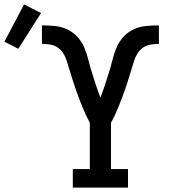

<svg xmlns="http://www.w3.org/2000/svg" viewBox="-155 -850 775 870"><path d="M175 0V-84H252V-294Q243 -310 235 -327Q227 -344 220 -361.5Q213 -379 206 -396.5Q199 -414 193 -431.5Q187 -449 181 -466.5Q175 -484 169.5 -502Q164 -520 158.5 -538Q153 -556 147.5 -574Q142 -592 132 -608Q122 -624 106.5 -634.5Q91 -645 72.5 -648Q54 -651 35 -651V-735Q65 -735 94.5 -732Q124 -729 150.5 -716.5Q177 -704 197 -681.5Q217 -659 228 -632Q239 -605 246 -576.5Q253 -548 262 -519.5Q271 -491 280 -463.5Q289 -436 300 -408Q311 -436 320 -463.5Q329 -491 338 -519.5Q347 -548 354 -576.5Q361 -605 372 -632Q383 -659 403 -681.5Q423 -704 449.5 -716.5Q476 -729 505.5 -732Q535 -735 565 -735V-651Q546 -651 527.5 -648Q509 -645 493.5 -634.5Q478 -624 468 -608Q458 -592 452.5 -574Q447 -556 441.5 -538Q436 -520 430.5 -502Q425 -484 419 -466.5Q413 -449 407 -431.5Q401 -414 394 -396.5Q387 -379 380 -361.5Q373 -344 365 -327Q357 -310 348 -294V-84H425V0ZM-72 -629 -135 -661 -46 -830 31 -791Z"/></svg>

Font: Iosevka Etoile Medium
Style: Regular
Weight: 500
Designer: Belleve Invis
Foundry: Belleve Invis
Version: Version 22.1.2; ttfautohint (v1.8.4)